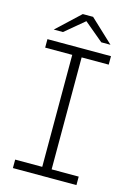

<svg xmlns="http://www.w3.org/2000/svg" viewBox="-130 -941 696 1007"><g transform="rotate(15 217.5 -437.5)"><path d="M243 -654H390V-700H45V-654H192V-46H45V0H390V-46H243ZM322 -757H372L246 -875H190L64 -757H114L218 -844Z"/></g></svg>

Font: Montserrat Custom ExtraLight
Style: Regular
Weight: 300
Designer: Julieta Ulanovsky
Foundry: Julieta Ulanovsky
Version: Version 7.200